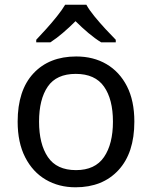

<svg xmlns="http://www.w3.org/2000/svg" viewBox="-20 -786 645 816"><path d="M551 -269Q551 -136 483.5 -63Q416 10 301 10Q230 10 174.5 -22.5Q119 -55 87 -117.5Q55 -180 55 -269Q55 -402 122 -474Q189 -546 304 -546Q377 -546 432.5 -513.5Q488 -481 519.5 -419.5Q551 -358 551 -269ZM146 -269Q146 -174 183.5 -118.5Q221 -63 303 -63Q384 -63 422 -118.5Q460 -174 460 -269Q460 -364 422 -418Q384 -472 302 -472Q220 -472 183 -418Q146 -364 146 -269ZM347 -766Q359 -744 381.5 -716.5Q404 -689 428.5 -662.5Q453 -636 472 -617V-606H410Q384 -622 356 -645.5Q328 -669 301 -696Q274 -669 247 -646Q220 -623 194 -606H134V-617Q153 -637 176.5 -663Q200 -689 222 -716.5Q244 -744 257 -766Z"/></svg>

Font: Noto Sans Tai Tham
Style: Regular
Weight: 400
Designer: Monotype Design Team 2013. Revised by David WIlliams 2020
Foundry: Monotype Imaging Inc.
Version: Version 2.002